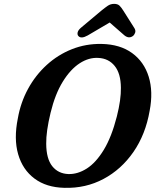

<svg xmlns="http://www.w3.org/2000/svg" viewBox="-20 -934 783 968"><path d="M492.5 -712.5Q585.5 -710.5 646 -666.5Q706.5 -622.5 729.8 -547Q753 -471.5 734.5 -375.5Q714 -256.5 652.8 -168Q591.5 -79.5 501.8 -31.8Q412 16 305 13Q213.5 11 153.8 -33.8Q94 -78.5 71.5 -156.5Q49 -234.5 70 -337.5Q84 -417.5 121.5 -486.2Q159 -555 215.5 -606.5Q272 -658 342.5 -686Q413 -714 492.5 -712.5ZM324.5 -56.5Q371.5 -55 417.8 -84.5Q464 -114 503.2 -178.5Q542.5 -243 569 -346.5Q580 -390 585 -426Q590 -462 589.5 -491.5Q589 -563.5 558.2 -601.5Q527.5 -639.5 476 -642Q428 -645 381.5 -614.8Q335 -584.5 296.5 -522.2Q258 -460 235 -365.5Q223.5 -318 218 -279Q212.5 -240 213 -209Q213.5 -133.5 243.5 -96Q273.5 -58.5 324.5 -56.5ZM422.5 -755.5Q389 -736.5 375 -752.5Q369 -759.5 371.5 -770.8Q374 -782 388 -794L490.5 -880Q509.5 -895.5 523.5 -905Q537.5 -914.5 555.5 -914.5Q573.5 -914.5 582.8 -905.2Q592 -896 602 -880L658 -791.5Q665 -779.5 661.2 -768.8Q657.5 -758 649.5 -752Q629.5 -738 607.5 -755.5L533 -820.5Z"/></svg>

Font: Fraunces 72pt S100 SemiBold
Style: Italic
Weight: 600
Italic angle: -16°
Version: Version 1.000; ttfautohint (v1.8.3)